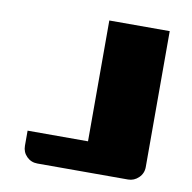

<svg xmlns="http://www.w3.org/2000/svg" viewBox="-63 -563 626 626"><g transform="rotate(10 250.0 -250.0)"><path d="M250 -500H450V-50Q450 -29 435 -14.5Q420 0 400 0H100Q79 0 64.5 -14.5Q50 -29 50 -50V-100H250Z"/></g></svg>

Font: Tokeely Brookings
Style: Regular
Weight: 400
Designer: Peter Wiegel
Foundry: Peter Wiegel
Version: Version 2.001